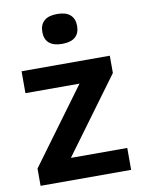

<svg xmlns="http://www.w3.org/2000/svg" viewBox="-87 -842 665 902"><g transform="rotate(-10 245.0 -391.0)"><path d="M195.5 -104.5H464.5V0H32.5V-82.5L296 -441H38V-545.5H459V-463ZM166 -710Q166 -744.5 186.8 -763Q207.5 -781.5 249 -781.5Q290.5 -781.5 311.2 -763Q332 -744.5 332 -710Q332 -675.5 311.2 -657.2Q290.5 -639 249 -639Q207.5 -639 186.8 -657.2Q166 -675.5 166 -710Z"/></g></svg>

Font: Encode Sans SemiBold
Style: Regular
Weight: 600
Designer: Multiple Designers
Foundry: Impallari Type
Version: Version 2.000